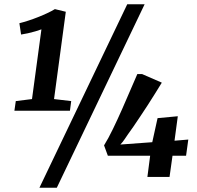

<svg xmlns="http://www.w3.org/2000/svg" viewBox="-20 -835 928 906"><path d="M54.5 -358 131 -367.5 175.5 -696.5Q163.5 -692 146.5 -687Q129.5 -682 111.5 -678Q93.5 -674 79.5 -672L71.5 -725.5Q90 -730 113.2 -737.5Q136.5 -745 160.2 -754.5Q184 -764 204.8 -773.8Q225.5 -783.5 239 -792L290.5 -779.5L235 -367.5L316 -358L310 -312.5H48ZM580.5 -815H662.5L248 51H166ZM675.5 0 688.5 -100H489L471 -149Q491.5 -182 513.2 -227Q535 -272 556.2 -320Q577.5 -368 595.8 -411.2Q614 -454.5 628 -485.5H650.5L743.5 -445Q729 -421.5 712 -394Q695 -366.5 676.8 -338.5Q658.5 -310.5 641.2 -284.5Q624 -258.5 609.2 -237Q594.5 -215.5 584 -201.5Q577 -191.5 568 -178Q559 -164.5 548 -153L698.5 -164L723.5 -277.5L819 -286.5L803.5 -171L868.5 -176.5L858 -100H794L780 0Z"/></svg>

Font: Merriweather 28pt ExtraBold
Style: Italic
Weight: 800
Italic angle: -7.8°
Version: Version 2.101